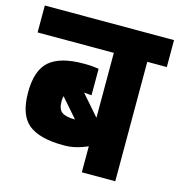

<svg xmlns="http://www.w3.org/2000/svg" viewBox="-112 -764 798 854"><g transform="rotate(15 287.5 -337.0)"><path d="M585 -674V-550H495V0H341V-120Q286 -95 235 -95H230Q120 -95 69 -136.5Q18 -178 18 -282Q18 -384 67.5 -426.5Q117 -469 222 -469H234Q249 -469 266 -467.5Q283 -466 294 -464V-342L259 -345L341 -251V-550H-10V-674ZM251 -219 175 -306Q172 -296 172 -282Q172 -245 190.5 -232Q209 -219 251 -219Z"/></g></svg>

Font: Biryani Black
Style: Regular
Weight: 900
Designer: Dan Reynolds and Mathieu Reguer
Foundry: Dan Reynolds and Mathieu Reguer
Version: Version 1.004; ttfautohint (v1.1) -l 5 -r 5 -G 72 -x 0 -D la